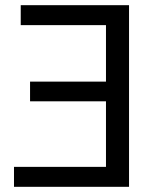

<svg xmlns="http://www.w3.org/2000/svg" viewBox="-20 -717 602 741"><path d="M478 4V-697H60V-620H389V-402H96V-326H389V-73H34V4Z"/></svg>

Font: Repo
Style: Regular
Weight: 400
Designer: Stefan Peev
Foundry: Context Ltd
Version: Version 0.000